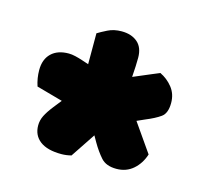

<svg xmlns="http://www.w3.org/2000/svg" viewBox="-58 -714 466 432"><g transform="rotate(15 175.5 -498.0)"><path d="M307 -397Q300 -375 284 -361Q268 -347 245 -347Q221 -347 209 -360.5Q197 -374 186 -393L178 -407L140 -350Q128 -347 117 -347Q84 -347 67 -360Q50 -373 50 -396Q50 -408 55.5 -419Q61 -430 72 -444L87 -463L26 -480Q20 -498 20 -517Q20 -542 34.5 -556Q49 -570 75 -570Q82 -570 90.5 -568Q99 -566 108 -563L123 -558V-630Q131 -635 145 -642Q159 -649 177 -649Q200 -649 214 -637Q228 -625 228 -601Q228 -593 227.5 -581Q227 -569 226 -556L285 -581Q302 -573 314 -558Q326 -543 326 -522Q326 -498 313.5 -489Q301 -480 279 -471L261 -463Z"/></g></svg>

Font: Baloo Tamma
Style: Regular
Weight: 400
Designer: Divya Kowshik and Ek Type
Foundry: Ek Type
Version: Version 1.443;PS 1.000;hotconv 16.6.51;makeotf.lib2.5.65220;